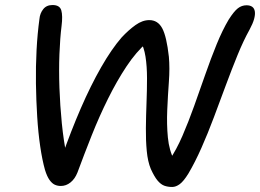

<svg xmlns="http://www.w3.org/2000/svg" viewBox="-20 -732 1035 764"><path d="M665 12Q648 12 634 7Q620 2 607 -13.5Q594 -29 580 -60Q568 -89 564 -131Q560 -173 560.5 -222Q561 -271 563 -322Q565 -373 565 -420.5Q565 -468 559 -506.5Q553 -545 538 -569L565 -563Q522 -526 483.5 -468Q445 -410 410 -339.5Q375 -269 345 -193.5Q315 -118 288 -45Q278 -20 260.5 -6Q243 8 222 8Q209 8 198 3Q187 -2 177 -16Q167 -30 159 -56Q148 -95 140 -149.5Q132 -204 128 -268Q124 -332 123 -399.5Q122 -467 125.5 -533Q129 -599 137 -657Q139 -679 152 -695.5Q165 -712 189 -712Q218 -712 224 -690.5Q230 -669 225 -629Q219 -581 216.5 -517Q214 -453 216.5 -382.5Q219 -312 226 -241.5Q233 -171 246 -108L226 -107Q262 -210 301.5 -301Q341 -392 382.5 -464.5Q424 -537 464 -583Q492 -613 519.5 -632.5Q547 -652 574 -652Q608 -652 625.5 -619.5Q643 -587 652 -506Q656 -461 652 -406.5Q648 -352 645.5 -294.5Q643 -237 648 -185Q653 -133 674 -93L654 -95Q682 -136 706 -191.5Q730 -247 752.5 -310Q775 -373 797 -436Q819 -499 842 -555.5Q865 -612 890 -654Q911 -687 926.5 -699Q942 -711 961 -711Q975 -711 983.5 -705Q992 -699 994 -686.5Q996 -674 991 -656Q986 -638 973 -614Q949 -571 925.5 -513.5Q902 -456 878.5 -392.5Q855 -329 831 -265Q807 -201 781.5 -143.5Q756 -86 730 -42Q711 -11 695.5 0.5Q680 12 665 12Z"/></svg>

Font: Shantell Sans
Style: Italic
Weight: 400
Italic angle: -11°
Designer: Stephen Nixon, Anya Danilova, Shantell Martin
Foundry: Arrow Type
Version: Version 1.011;[c5ecc13dd]